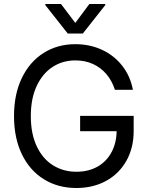

<svg xmlns="http://www.w3.org/2000/svg" viewBox="-20 -940 749 970"><path d="M360.4 -634.8Q296.9 -634.8 246.1 -602.1Q195.3 -569.3 165.5 -505.9Q135.7 -442.4 135.7 -353.5Q135.7 -264.6 165.5 -201.2Q195.3 -137.7 247.6 -105Q299.8 -72.3 366.2 -72.3Q426.8 -72.3 472.7 -98.1Q518.6 -124 543.9 -171.9Q569.3 -219.7 569.3 -282.2L595.7 -277.3H384.8V-354.5H655.3V-278.3Q655.3 -192.4 618.2 -127Q581.1 -61.5 515.6 -25.9Q450.2 9.8 366.2 9.8Q272.5 9.8 201.2 -34.7Q129.9 -79.1 90.3 -161.1Q50.8 -243.2 50.8 -353.5Q50.8 -463.9 90.3 -545.9Q129.9 -627.9 200.2 -672.4Q270.5 -716.8 360.4 -716.8Q434.6 -716.8 496.1 -688Q557.6 -659.2 598.1 -606.9Q638.7 -554.7 651.4 -486.3H560.5Q545.9 -532.2 517.6 -565.4Q489.3 -598.6 449.7 -616.7Q410.2 -634.8 360.4 -634.8ZM360.4 -824.2 431.6 -919.9H511.7V-914.1L398.4 -770.5H322.3L209 -914.1V-919.9H288.1Z"/></svg>

Font: Pretendard JP Variable
Style: Regular
Weight: 400
Designer: Base glyphs from Inter by Rasmus Andersson; Hangul glyphs from Noto Sans CJK(Source Han Sans) by Jang Soo-young and Kang
Foundry: Kil Hyung-jin
Version: Version 1.307;Glyphs 3.2 (3192)